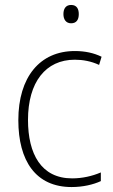

<svg xmlns="http://www.w3.org/2000/svg" viewBox="-20 -745 457 775"><path d="M267 -725C245 -725 236 -709 236 -688C236 -667 246 -651 267 -651C289 -651 298 -666 298 -688C298 -709 290 -725 267 -725ZM269 10C315 10 357 0 387 -14V-49C352 -34 312 -25 271 -25C146 -25 93 -124 93 -261C93 -413 164 -504 282 -504C314 -504 348 -498 380 -483L390 -516C359 -531 324 -539 282 -539C141 -539 54 -434 54 -260C54 -96 124 10 269 10Z"/></svg>

Font: Noto Sans Myanmar SemiCondensed ExtraLight
Style: Regular
Weight: 200
Width: 4
Designer: Monotype Design Team
Foundry: Monotype Imaging Inc.
Version: Version 2.107